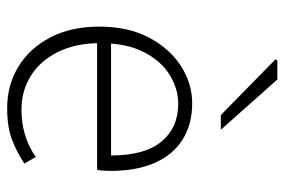

<svg xmlns="http://www.w3.org/2000/svg" viewBox="-146 -618 776 523"><g transform="rotate(90 241.5 -356.0)"><path d="M274 12Q212 12 162 -18Q112 -48 82 -104.5Q52 -161 52 -239Q52 -318 82 -374.5Q112 -431 159.5 -461.5Q207 -492 261 -492Q318 -492 359.5 -466Q401 -440 423 -390.5Q445 -341 445 -270Q445 -262 444.5 -252.5Q444 -243 442 -233H79V-271H403Q403 -363 365 -408.5Q327 -454 262 -454Q222 -454 184 -431Q146 -408 121.5 -360.5Q97 -313 97 -241Q97 -175 121 -126.5Q145 -78 186 -52.5Q227 -27 278 -27Q317 -27 349.5 -37.5Q382 -48 407 -66L425 -35Q397 -16 362 -2Q327 12 274 12ZM293 -570 141 -719 144 -724H196L333 -570Z"/></g></svg>

Font: Source Sans 3 Light
Style: Regular
Weight: 300
Designer: Paul D. Hunt
Foundry: Adobe
Version: Version 3.052;hotconv 1.1.0;makeotfexe 2.6.0